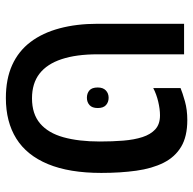

<svg xmlns="http://www.w3.org/2000/svg" viewBox="-22 -624 658 654"><g transform="rotate(90 307.0 -297.0)"><path d="M314 12Q249 12 201.5 -9.5Q154 -31 123 -72Q92 -113 76.5 -171Q61 -229 61 -300V-595H165V-300Q165 -228 181.5 -178Q198 -128 231 -102.5Q264 -77 315 -77Q368 -77 400.5 -104.5Q433 -132 447.5 -184Q462 -236 462 -308Q462 -351 459 -388Q456 -425 447 -453Q438 -481 420.5 -497Q403 -513 373 -513Q352 -513 326.5 -507Q301 -501 280 -490V-583Q297 -590 325.5 -598Q354 -606 389 -606Q445 -606 480 -585Q515 -564 534.5 -525Q554 -486 561.5 -432Q569 -378 569 -313Q569 -204 539 -131.5Q509 -59 452 -23.5Q395 12 314 12ZM278 -301Q278 -319 288 -328.5Q298 -338 313 -338Q328 -338 338 -329Q348 -320 348 -301Q348 -282 338 -273Q328 -264 313 -264Q298 -264 288 -272.5Q278 -281 278 -301Z"/></g></svg>

Font: Noto Sans Hebrew SemiCondensed Medium
Style: Regular
Weight: 500
Width: 4
Designer: Monotype Design Team
Foundry: Monotype Imaging Inc.
Version: Version 2.003